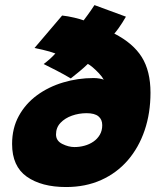

<svg xmlns="http://www.w3.org/2000/svg" viewBox="-20 -726 640 754"><path d="M239.5 8.5Q143 8.5 85.2 -32.2Q27.5 -73 27.5 -160.5Q27.5 -222.5 53.8 -270.5Q80 -318.5 125.2 -351.8Q170.5 -385 228 -402.2Q285.5 -419.5 347.5 -419.5Q359.5 -419.5 371 -417.5Q382.5 -415.5 387.5 -413Q381 -425 368.5 -438.2Q356 -451.5 343.8 -461.8Q331.5 -472 325 -475Q309.5 -460 292 -445.5Q274.5 -431 258 -418Q232 -433.5 200.5 -449.8Q169 -466 151.5 -474.5Q158.5 -480 164.8 -485Q171 -490 176.8 -495.2Q182.5 -500.5 187.8 -505.8Q193 -511 197.5 -516Q187 -520 173.8 -523.8Q160.5 -527.5 145.8 -531Q131 -534.5 115.5 -537.5L224 -665Q234.5 -664 246.8 -661.8Q259 -659.5 271 -656.8Q283 -654 292.8 -651.2Q302.5 -648.5 308.5 -646Q316.5 -656.5 323.2 -665.8Q330 -675 336.8 -684.8Q343.5 -694.5 351 -706L474.5 -660.5Q467.5 -648 460.2 -636.8Q453 -625.5 445.5 -615Q438 -604.5 429 -594Q502.5 -556.5 536.8 -501.8Q571 -447 571 -362Q571 -282 548 -214.2Q525 -146.5 481.8 -96.5Q438.5 -46.5 377.2 -19Q316 8.5 239.5 8.5ZM272.5 -148.5Q292.5 -148.5 311.8 -153.8Q331 -159 346.8 -169.8Q362.5 -180.5 372 -196.8Q381.5 -213 381.5 -234.5Q381.5 -257 366.5 -269.2Q351.5 -281.5 320 -281.5Q290 -281.5 262.5 -271.8Q235 -262 217.5 -243.5Q200 -225 200 -198Q200 -173 224.5 -160.8Q249 -148.5 272.5 -148.5Z"/></svg>

Font: Grandstander Thin Black
Style: Italic
Weight: 900
Italic angle: -15°
Version: Version 1.200